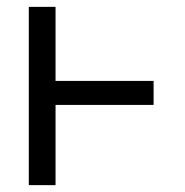

<svg xmlns="http://www.w3.org/2000/svg" viewBox="-20 -540 540 560"><path d="M64 0V-520H142V-304H428V-234H142V0Z"/></svg>

Font: Zed Mono
Style: Regular
Weight: 400
Monospace: yes
Designer: Belleve Invis
Foundry: Belleve Invis
Version: Version 1.0.0; ttfautohint (v1.8.4)